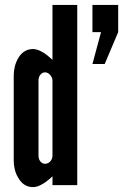

<svg xmlns="http://www.w3.org/2000/svg" viewBox="-20 -755 526 783"><path d="M295 0H194V-36C177 -20 162 -8 143 1C133 6 123 8 114 8C86 8 67 -8 55 -29C42 -49 36 -76 36 -99V-448C36 -471 42 -498 55 -519C67 -539 86 -555 114 -555C133 -555 153 -544 168 -533C177 -526 185 -519 194 -511V-735H295ZM462 -624 407 -494H357L392 -624H357V-735H462ZM194 -427C194 -443 179 -460 164 -460C149 -460 137 -446 137 -427V-120C137 -101 149 -87 164 -87C179 -87 194 -101 194 -120Z"/></svg>

Font: League Gothic
Style: Regular
Weight: 400
Designer: The League of Moveable Type
Version: Version 1.560;PS 001.560;hotconv 1.0.56;makeotf.lib2.0.21325